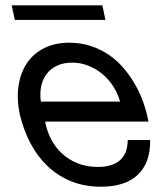

<svg xmlns="http://www.w3.org/2000/svg" viewBox="-20 -689 583 720"><path d="M543 -164.1Q543.9 -120.6 531.7 -87.6Q519.5 -54.7 495.8 -32.7Q472.2 -10.7 437.7 0.2Q403.3 11.2 359.4 11.2Q297.4 11.2 247.3 -9Q197.3 -29.3 159.2 -65.2Q121.1 -101.1 94.7 -150.9Q68.4 -200.7 54.2 -259.8Q42 -318.4 49.6 -367.7Q57.1 -417 81.5 -452.9Q106 -488.8 146.2 -508.8Q186.5 -528.8 239.3 -528.8Q285.2 -528.8 323.5 -515.6Q361.8 -502.4 393.1 -480Q424.3 -457.5 448.5 -427.7Q472.7 -397.9 490.5 -365.2Q508.3 -332.5 519.8 -298.3Q531.2 -264.2 536.6 -232.9H149.4Q155.3 -199.2 170.9 -168.5Q186.5 -137.7 211.4 -114.3Q236.3 -90.8 270.3 -76.9Q304.2 -63 346.7 -63Q400.9 -63 429.7 -87.9Q458.5 -112.8 459 -164.1ZM430.2 -308.1Q421.9 -338.4 404.8 -365Q387.7 -391.6 364 -411.4Q340.3 -431.2 311.3 -442.6Q282.2 -454.1 250.5 -454.1Q217.8 -454.1 193.6 -442.6Q169.4 -431.2 154.5 -411.1Q139.6 -391.1 134.3 -364.7Q128.9 -338.4 133.3 -308.1ZM363.8 -668.9 375.5 -614.3H35.6L23.9 -668.9Z"/></svg>

Font: XB Khoramshahr
Style: Oblique
Weight: 400
Italic angle: 12°
Designer: Behnam
Foundry: Irmug
Version: Version 8.005 2009